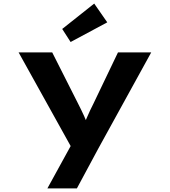

<svg xmlns="http://www.w3.org/2000/svg" viewBox="-20 -824 950 1074"><path d="M245 230 401 -54 393 25 84 -531H272L416 -246Q434 -211 450 -176Q466 -141 477 -107L439 -104Q452 -133 468 -170.5Q484 -208 502 -243L640 -531H826L531 5L410 230ZM375 -589 328 -662 507 -804 580 -699Z"/></svg>

Font: Lexend Tera
Style: Bold
Weight: 700
Designer: Bonnie Shaver-Troup, Thomas Jockin
Foundry: Lexend
Version: Version 1.007